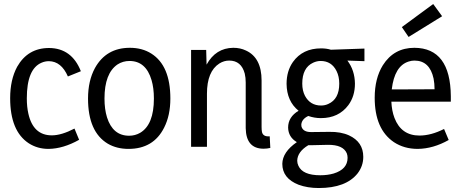

<svg xmlns="http://www.w3.org/2000/svg" viewBox="-20 -740 2318 968"><path d="M378.9 -35.2 355.5 -91.8Q290 -57.6 241.2 -57.6Q147.5 -57.6 123 -167Q115.2 -201.2 115.2 -244.1Q115.2 -392.6 189.5 -423.8Q207 -431.6 226.6 -431.6Q289.1 -430.7 322.3 -354.5L387.7 -380.9Q341.8 -497.1 227.5 -498Q120.1 -498 66.4 -403.3Q31.2 -337.9 31.2 -245.1Q31.2 -79.1 125 -17.6Q168.9 10.7 224.6 10.7Q298.8 9.8 378.9 -35.2Z M630.9 -55.7Q548.8 -55.7 519.5 -148.4Q506.8 -189.5 506.8 -243.2Q506.8 -370.1 572.3 -415Q599.6 -432.6 632.8 -432.6Q715.8 -432.6 744.1 -335.9Q755.9 -295.9 755.9 -243.2Q755.9 -111.3 686.5 -70.3Q661.1 -55.7 630.9 -55.7ZM634.8 -499Q515.6 -499 459 -397.5Q423.8 -333 423.8 -243.2Q423.8 -75.2 523.4 -15.6Q568.4 10.7 627.9 10.7Q753.9 10.7 807.6 -96.7Q838.9 -158.2 838.9 -243.2Q838.9 -409.2 743.2 -469.7Q697.3 -499 634.8 -499Z M1339.8 -52.7Q1306.6 -49.8 1300.8 -74.2Q1298.8 -85 1298.8 -99.6V-334Q1298.8 -449.2 1219.7 -485.4Q1191.4 -499 1156.2 -499Q1067.4 -498 1021.5 -414.1L1019.5 -488.3H943.4V0H1023.4V-267.6Q1023.4 -379.9 1085.9 -419.9Q1109.4 -434.6 1135.7 -434.6Q1196.3 -434.6 1213.9 -369.1Q1218.8 -348.6 1218.8 -324.2V-93.8Q1220.7 8.8 1307.6 9.8Q1326.2 9.8 1342.8 5.9Z M1598.6 -208Q1543.9 -208 1517.6 -256.8Q1503.9 -283.2 1503.9 -318.4Q1503.9 -398.4 1558.6 -423.8Q1577.1 -432.6 1596.7 -432.6Q1651.4 -432.6 1676.8 -381.8Q1690.4 -354.5 1690.4 -318.4Q1690.4 -240.2 1634.8 -215.8Q1618.2 -208 1598.6 -208ZM1598.6 -496.1Q1505.9 -496.1 1457 -427.7Q1424.8 -381.8 1424.8 -317.4Q1425.8 -229.5 1485.4 -181.6Q1432.6 -150.4 1432.6 -96.7Q1433.6 -48.8 1476.6 -23.4Q1404.3 26.4 1403.3 85.9Q1403.3 159.2 1485.4 191.4Q1530.3 208 1586.9 208Q1724.6 208 1783.2 133.8Q1811.5 96.7 1811.5 50.8Q1811.5 -24.4 1739.3 -57.6Q1698.2 -76.2 1640.6 -75.2L1550.8 -74.2Q1508.8 -73.2 1500 -101.6Q1499 -106.4 1499 -111.3Q1501 -139.6 1534.2 -155.3Q1565.4 -144.5 1597.7 -144.5Q1687.5 -144.5 1736.3 -210Q1769.5 -254.9 1769.5 -318.4Q1768.6 -385.7 1731.4 -434.6L1817.4 -431.6V-495.1L1648.4 -489.3Q1626 -496.1 1598.6 -496.1ZM1594.7 143.6Q1505.9 143.6 1484.4 95.7Q1478.5 83 1478.5 70.3Q1479.5 25.4 1534.2 -7.8H1545.9L1632.8 -9.8Q1710 -10.7 1728.5 33.2Q1732.4 43.9 1732.4 55.7Q1732.4 113.3 1662.1 134.8Q1631.8 143.6 1594.7 143.6Z M2242.2 -34.2 2218.8 -89.8Q2153.3 -56.6 2094.7 -56.6Q2002.9 -56.6 1968.8 -145.5Q1955.1 -181.6 1953.1 -227.5H2252.9V-254.9Q2251 -498 2069.3 -499Q1965.8 -499 1910.2 -411.1Q1869.1 -344.7 1869.1 -247.1Q1869.1 -88.9 1965.8 -23.4Q2017.6 10.7 2085.9 10.7Q2164.1 9.8 2242.2 -34.2ZM2069.3 -434.6Q2146.5 -434.6 2166 -343.8Q2170.9 -318.4 2170.9 -290L1955.1 -289.1Q1968.8 -407.2 2040 -429.7Q2054.7 -434.6 2069.3 -434.6ZM2209 -658.2 2164.1 -719.7 2005.9 -603.5 2040 -553.7Z"/></svg>

Font: Yaldevi Colombo Medium
Style: Regular
Weight: 500
Designer: Sol Matas, Denzil Rajitha, Kosala Senevirathne and Pathum Egodawatta
Foundry: Mooniak
Version: Version 1.020 ; ttfautohint (v1.6)